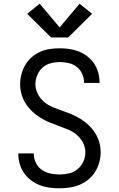

<svg xmlns="http://www.w3.org/2000/svg" viewBox="-20 -1002 640 1030"><path d="M299 8Q272 8 245 4.5Q218 1 192.5 -9Q167 -19 145.5 -35.5Q124 -52 108.5 -74.5Q93 -97 85.5 -123.5Q78 -150 78 -177Q78 -177 78 -178Q78 -179 78 -179H161Q161 -179 161 -178.5Q161 -178 161 -178Q161 -153 172 -129.5Q183 -106 203.5 -91.5Q224 -77 249 -71.5Q274 -66 299 -66Q325 -66 350.5 -72Q376 -78 396 -94.5Q416 -111 427 -135Q438 -159 438 -185Q438 -212 425 -237Q412 -262 391 -279.5Q370 -297 344.5 -307.5Q319 -318 293.5 -327Q268 -336 243 -346.5Q218 -357 195 -371.5Q172 -386 152 -405Q132 -424 117.5 -447Q103 -470 95.5 -496.5Q88 -523 88 -550Q88 -577 95 -603.5Q102 -630 115.5 -653.5Q129 -677 150 -695Q171 -713 195.5 -724Q220 -735 247 -739Q274 -743 301 -743Q328 -743 354 -739Q380 -735 404.5 -725Q429 -715 450 -698.5Q471 -682 485.5 -660Q500 -638 507 -612Q514 -586 514 -560Q514 -559 514 -558.5Q514 -558 514 -557H431Q431 -557 431 -557.5Q431 -558 431 -559Q431 -583 421 -605.5Q411 -628 392 -643Q373 -658 349 -663.5Q325 -669 301 -669Q276 -669 251.5 -662.5Q227 -656 208.5 -639.5Q190 -623 180 -599Q170 -575 170 -550Q170 -523 183 -498Q196 -473 216.5 -455.5Q237 -438 262.5 -427.5Q288 -417 314 -408Q340 -399 365 -388.5Q390 -378 413 -363.5Q436 -349 456 -330Q476 -311 490.5 -288Q505 -265 512.5 -239Q520 -213 520 -185Q520 -158 512.5 -131Q505 -104 490.5 -80.5Q476 -57 454 -39Q432 -21 406.5 -10.5Q381 0 353.5 4Q326 8 299 8ZM346 -801H254L126 -928L193 -982L300 -855L407 -982L474 -928Z"/></svg>

Font: Iosevka Custom Extended
Style: Regular
Weight: 400
Width: 7
Monospace: yes
Designer: Belleve Invis
Foundry: Belleve Invis
Version: Version 11.2.4; ttfautohint (v1.8.4)